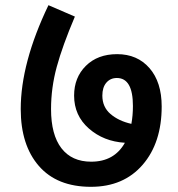

<svg xmlns="http://www.w3.org/2000/svg" viewBox="-20 -714 687 741"><path d="M432 -505Q510 -505 557 -451Q604 -397 604 -303Q604 -163 530.5 -78Q457 7 331 7Q200 7 130 -73.5Q60 -154 60 -293Q60 -471 167 -694L269 -650Q221 -537 199 -456Q177 -375 177 -293Q177 -194 217 -142Q257 -90 332 -90Q421 -90 462 -163Q380 -168 323 -218Q266 -268 266 -345Q266 -415 311.5 -460Q357 -505 432 -505ZM375 -345Q375 -301 406.5 -274Q438 -247 487 -236Q493 -268 493 -305Q493 -413 431 -413Q406 -413 390.5 -395Q375 -377 375 -345Z"/></svg>

Font: FiraGO Medium
Style: Regular
Weight: 500
Designer: bBox Type
Foundry: bBox Type GmbH
Version: Version 1.001;PS 001.001;hotconv 1.0.88;makeotf.lib2.5.64775